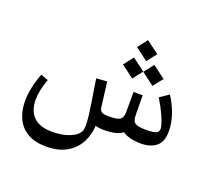

<svg xmlns="http://www.w3.org/2000/svg" viewBox="-120 -664 1082 998"><g transform="rotate(20 421.0 -165.5)"><path d="M228 185.1Q165 185.1 124.3 161.4Q83.5 137.7 63.7 95.7Q43.9 53.7 43.9 0Q43.9 -72.3 76.7 -157.7L117.7 -142.6Q93.3 -76.7 93.3 -24.9Q93.3 33.2 126.5 67.6Q159.7 102.1 229.5 102.1Q280.3 102.1 314.9 90.1Q349.6 78.1 367.2 61Q377.9 49.3 381.1 38.8Q384.3 28.3 384.3 10.3Q384.3 -12.7 380.4 -44.9Q376.5 -77.1 370.6 -114.3Q365.7 -145 360.8 -175.8Q356 -206.5 351.1 -237.3L410.6 -241.7L427.7 -105Q429.7 -87.9 440.4 -80.8Q451.2 -73.7 479.5 -73.7Q530.3 -73.7 543.9 -85.7Q557.6 -97.7 557.6 -123.5L558.1 -237.3H608.4L609.4 -134.8Q609.4 -112.8 614 -99.4Q618.7 -85.9 635 -80.1Q651.4 -74.2 686.5 -74.2Q708 -74.2 721.4 -76.2Q734.9 -78.1 742.7 -82Q755.9 -88.4 755.9 -104Q755.9 -107.9 755.1 -112.5Q754.4 -117.2 753.4 -122.1Q748 -143.6 732.9 -177.2Q717.8 -210.9 690.4 -255.9L740.2 -289.1Q767.6 -248 783.9 -200.7Q800.3 -153.3 800.3 -107.4Q800.3 -48.8 768.8 -23.4Q737.3 2 682.6 2Q668.9 2 647.9 -0.7Q627 -3.4 607.4 -10.3Q587.9 -17.1 578.1 -29.8L594.2 -32.2Q571.3 -11.7 543.2 -5.1Q515.1 1.5 479.5 1.5Q462.4 1.5 447.5 -1.2Q432.6 -3.9 421.4 -8.8L433.6 -19.5Q433.6 37.6 410.6 84Q387.7 130.4 341.8 157.7Q295.9 185.1 228 185.1ZM499 -406.3 569.2 -353.8 527.2 -300.5 457.5 -352.9ZM611.3 -406.3 681.5 -353.8 639.5 -300.5 569.8 -352.9ZM536.6 -516.1 606.8 -463.7 564.8 -410.4 495.1 -462.8Z"/></g></svg>

Font: Markazi Text
Style: Regular
Weight: 400
Designer: Borna Izadpanah (Arabic designer), Fiona Ross (Arabic design director) and Florian Runge (Latin designer)
Foundry: Borna Izadpanah and Florian Runge
Version: Version 1.000